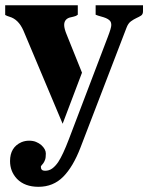

<svg xmlns="http://www.w3.org/2000/svg" viewBox="-37 -511 568 736"><path d="M203.1 -36.6 52.7 -394Q33.7 -437 -0.5 -446.8Q-9.3 -449.2 -17.1 -453.6V-490.7H261.2V-454.6Q254.9 -449.2 246.1 -447.5Q237.3 -445.8 229 -443.4Q209 -436.5 209 -415Q209 -401.4 218.8 -377.9L277.3 -232.4ZM119.6 128.4Q119.6 143.6 135.5 143.6Q151.4 143.6 163.3 134.8Q175.3 126 186 110.4Q204.1 83 227.1 22.5L376 -368.7Q389.6 -403.8 389.6 -415Q389.6 -426.3 383.8 -432.1Q377.9 -438 368.9 -441.7Q359.9 -445.3 349.4 -448Q338.9 -450.7 329.6 -454.6V-490.7H511.2V-467.8Q511.2 -456.1 503.7 -451.2Q496.1 -446.3 485.8 -441.7Q475.6 -437 464.8 -429.2Q454.1 -421.4 447.8 -404.3L271.5 54.7Q243.2 128.4 205.1 166.7Q167 205.1 110.4 205.1Q58.1 205.1 28.3 174.8Q1.5 146.5 1.5 106.4Q1.5 53.7 44.9 34.2Q59.1 28.3 74.5 28.3Q89.8 28.3 101.1 33Q112.3 37.6 121.1 44.9Q138.7 61 138.7 77.4Q138.7 93.8 135.7 101.6Q132.8 109.4 129.2 114.5Q125.5 119.6 122.6 122.6Q119.6 125.5 119.6 128.4Z"/></svg>

Font: Stardos Stencil
Style: Bold
Weight: 700
Designer: vernon adams
Foundry: vernon adams
Version: Version 1.000